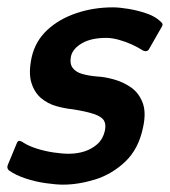

<svg xmlns="http://www.w3.org/2000/svg" viewBox="-31 -497 462 522"><path d="M14 -106Q17 -115 22.5 -114Q28 -113 33 -109Q47 -100 69 -93Q91 -86 114.5 -82.5Q138 -79 156 -79Q179 -79 199 -85.5Q219 -92 234 -105.5Q249 -119 254 -141Q258 -159 251.5 -169.5Q245 -180 224.5 -187Q204 -194 166 -200Q145 -202 122 -208.5Q99 -215 81 -230Q63 -245 54.5 -271.5Q46 -298 55 -341Q65 -385 97 -415Q129 -445 176 -461Q223 -477 276 -477Q293 -477 317.5 -473Q342 -469 366 -461Q390 -453 405 -439Q411 -434 411 -430.5Q411 -427 407 -421L375 -365Q370 -354 357 -360Q345 -368 327.5 -376Q310 -384 291.5 -389Q273 -394 258 -394Q217 -394 192 -379.5Q167 -365 162 -344Q158 -324 166.5 -312.5Q175 -301 192.5 -296Q210 -291 233 -289Q254 -288 279 -281Q304 -274 325 -259.5Q346 -245 356.5 -218.5Q367 -192 358 -151Q346 -92 309.5 -57.5Q273 -23 227.5 -9Q182 5 140 5Q122 5 93.5 1Q65 -3 38 -12Q11 -21 -7 -34Q-13 -40 -10 -48Z"/></svg>

Font: Glory Thin SemiBold
Style: Italic
Weight: 600
Italic angle: -12°
Version: Version 1.011